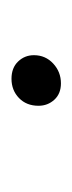

<svg xmlns="http://www.w3.org/2000/svg" viewBox="84 -203 126 334"><g transform="rotate(90 147.0 -36.0)"><path d="M117 7Q98 7 87 -4.5Q76 -16 76 -32Q76 -52 90.5 -65.5Q105 -79 125 -79Q143 -79 153.5 -67.5Q164 -56 164 -40Q164 -19 150.5 -6Q137 7 117 7Z"/></g></svg>

Font: Source Serif Pro Light
Style: Italic
Weight: 300
Italic angle: -12°
Designer: Frank Grießhammer
Foundry: Adobe Systems Incorporated
Version: Version 3.001;hotconv 1.0.111;makeotfexe 2.5.65597